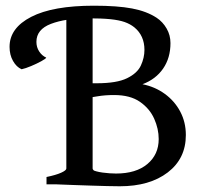

<svg xmlns="http://www.w3.org/2000/svg" viewBox="-20 -650 728 677"><path d="M402.3 6.8Q385.3 6.8 357.7 6.1Q330.1 5.4 299.1 4.4Q268.1 3.4 240.7 2.4Q213.4 1.5 196 0.7Q178.7 0 178.7 0L301.8 -52.7Q316.4 -44.9 341.8 -41.5Q367.2 -38.1 389.2 -38.1Q459.5 -38.1 499.5 -71.5Q539.6 -105 539.6 -159.7Q539.6 -195.8 523.7 -231.4Q507.8 -267.1 473.4 -291Q439 -314.9 382.3 -314.9Q350.1 -314.9 324.5 -310.5Q298.8 -306.2 275.4 -302.7L272.9 -356.4H320.8Q392.1 -356.4 428.2 -374.3Q464.4 -392.1 476.8 -419.2Q489.3 -446.3 489.3 -474.1Q489.3 -524.4 453.6 -553.7Q439 -565.4 419.4 -572.3Q399.9 -579.1 369.4 -582.3Q338.9 -585.4 289.6 -585.4Q210.9 -585.4 159.7 -565.9Q108.4 -546.4 108.4 -502.4Q108.4 -483.4 118.2 -468.5Q127.9 -453.6 143.1 -446.8Q141.6 -442.9 125.5 -434.1Q109.4 -425.3 89.6 -417Q69.8 -408.7 56.2 -405.8Q38.1 -413.6 25.9 -435.1Q13.7 -456.5 13.7 -484.9Q13.7 -551.3 90.1 -590.6Q166.5 -629.9 311 -629.9Q394.5 -629.9 445.8 -620.1Q497.1 -610.4 532.2 -587.4Q554.2 -572.8 567.6 -549.3Q581.1 -525.9 581.1 -498Q581.1 -445.8 555.2 -408.2Q529.3 -370.6 482.4 -353Q526.4 -344.2 561 -319.1Q595.7 -293.9 615.5 -256.6Q635.3 -219.2 635.3 -173.8Q635.3 -90.8 571.5 -42Q507.8 6.8 402.3 6.8ZM144 -25.9Q177.2 -32.7 195.6 -41Q213.9 -49.3 213.9 -55.7V-590.8L306.6 -601.1V-55.7Q306.6 -49.8 324.2 -40Q341.8 -30.3 377.4 -23.4V0H144Z"/></svg>

Font: Gentium Book Plus
Style: Regular
Weight: 400
Designer: Victor Gaultney, Annie Olsen, Iska Routamaa, Becca Hirsbrunner
Foundry: SIL International
Version: Version 6.101